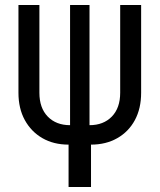

<svg xmlns="http://www.w3.org/2000/svg" viewBox="-20 -750 640 770"><path d="M255 0V-170Q195 -170 150 -196Q105 -222 79.5 -268.5Q54 -315 54 -378V-730H138V-378Q138 -317 171.5 -282.5Q205 -248 261 -248V-730H339V-248Q395 -248 428.5 -282.5Q462 -317 462 -378V-730H546V-378Q546 -315 521 -268.5Q496 -222 450.5 -196Q405 -170 345 -170V0Z"/></svg>

Font: JetBrainsMonoNL NFM
Style: Regular
Weight: 400
Monospace: yes
Designer: Philipp Nurullin, Konstantin Bulenkov
Foundry: JetBrains
Version: Version 2.304; ttfautohint (v1.8.4.7-5d5b);Nerd Fonts 3.3.0